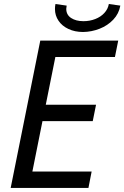

<svg xmlns="http://www.w3.org/2000/svg" viewBox="-20 -918 608 938"><path d="M176.8 -719.7H557.6L541.5 -639.6H250.5L203.6 -406.2H449.2L433.1 -326.2H187.5L138.2 -80.1H427.7L412.1 0H32.2ZM248.5 -874Q248.5 -888.2 251 -898.4L305.7 -890.6Q303.7 -879.9 303.7 -875Q303.7 -845.7 327.4 -830.1Q351.1 -814.5 387.7 -814.5Q418.5 -814.5 445.3 -825Q472.2 -835.4 489.7 -854.5Q507.3 -873.5 511.7 -898.4L567.9 -890.6Q561 -851.1 533.4 -822Q505.9 -793 466.6 -777.6Q427.2 -762.2 385.7 -761.7Q345.7 -761.7 314.5 -776.4Q283.2 -791 265.9 -816.7Q248.5 -842.3 248.5 -874Z"/></svg>

Font: Reddit Sans Chocolate
Style: Italic
Weight: 400
Italic angle: -11.25°
Designer: Stephen Hutchings
Version: Version 1.013